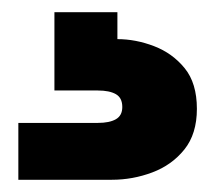

<svg xmlns="http://www.w3.org/2000/svg" viewBox="-20 -27 352 314"><path d="M172 37Q202 37 232 48.5Q262 60 282 84.5Q302 109 302 151Q302 192 281.5 217.5Q261 243 229 255Q197 267 163 267H10V174H140Q159 174 169.5 168Q180 162 180 148Q180 133 169.5 127Q159 121 140 121H69V-7H172Z"/></svg>

Font: Parkinsans Light
Style: Bold
Weight: 700
Version: Version 1.000